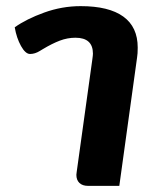

<svg xmlns="http://www.w3.org/2000/svg" viewBox="-20 -606 516 626"><path d="M229 -36 230 -45 281 -412Q283 -426 283 -431Q283 -483 226 -483Q200 -483 175 -473.5Q150 -464 120 -446Q118 -445 110 -440Q102 -435 94 -432.5Q86 -430 78 -430Q63 -430 48.5 -456Q34 -482 28 -517Q66 -544 124 -565Q182 -586 243 -586Q335 -586 382 -552Q429 -518 429 -451Q429 -430 427 -419L369 0H267Q249 0 239 -9.5Q229 -19 229 -36Z"/></svg>

Font: Krub
Style: Bold Italic
Weight: 700
Italic angle: -8°
Designer: Ekaluck Peanpanawate
Foundry: Cadson Demak Co.,Ltd.
Version: Version 1.000; ttfautohint (v1.6)